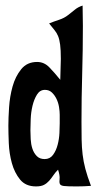

<svg xmlns="http://www.w3.org/2000/svg" viewBox="-20 -669 356 688"><path d="M276 -649 277 -576Q277 -489 274.5 -404Q272 -319 272 -233Q272 -197 272.5 -169Q273 -141 276 -115.5Q279 -90 286 -63.5Q293 -37 306 -3Q293 -2 280.5 -1.5Q268 -1 255 -1Q221 -1 209 -2.5Q197 -4 194.5 -10Q192 -16 193.5 -28Q195 -40 188 -61Q178 -51 171 -40.5Q164 -30 156 -21Q148 -12 137.5 -6.5Q127 -1 109 -1Q72 -1 52 -25.5Q32 -50 22.5 -84.5Q13 -119 11.5 -156Q10 -193 10 -219Q10 -245 12.5 -284Q15 -323 25 -359Q35 -395 56 -421Q77 -447 113 -447Q138 -447 156.5 -428Q175 -409 196 -383Q196 -399 197 -420.5Q198 -442 198 -458Q198 -490 195.5 -509Q193 -528 188 -540Q183 -552 175 -561.5Q167 -571 156 -585Q173 -592 191.5 -598Q210 -604 224 -615Q237 -625 248.5 -634.5Q260 -644 276 -649ZM141 -347Q123 -347 112.5 -330Q102 -313 96.5 -290Q91 -267 90 -242Q89 -217 89 -202Q89 -188 90 -170Q91 -152 96 -136.5Q101 -121 111.5 -110Q122 -99 140 -99Q159 -99 170 -114Q181 -129 186.5 -150Q192 -171 193 -192.5Q194 -214 194 -227V-258Q194 -270 191.5 -285.5Q189 -301 182.5 -314.5Q176 -328 166 -337.5Q156 -347 141 -347Z"/></svg>

Font: Fette Mikado
Style: Regular
Weight: 400
Designer: Peter Wiegel
Foundry: Peter Wiegel
Version: Version 1.000